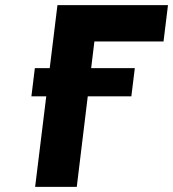

<svg xmlns="http://www.w3.org/2000/svg" viewBox="-20 -723 668 741"><path d="M318.7 -351.2H486.9L500.3 -460H331.8L344.3 -562.9H611.1L628.3 -703.1H201.7L171.9 -460H114.5L101.2 -351.2H158.5L115.6 -1.9H276.3Z"/></svg>

Font: Hussar
Style: BdSuprExtOblOne
Weight: 700
Foundry: Cannot Into Space Fonts
Version: Version 2.00